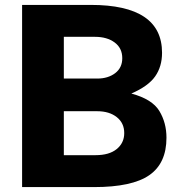

<svg xmlns="http://www.w3.org/2000/svg" viewBox="-20 -762 728 782"><path d="M70 -742H350Q640 -742 640 -547Q640 -491 612 -451Q584 -411 515 -381Q600 -358 629 -310Q658 -262 658 -201Q658 -97 588 -48.5Q518 0 363 0H70ZM376 -442Q420 -442 449 -464Q478 -486 478 -525Q478 -566 447 -589Q416 -612 367 -612H240V-442ZM369 -130Q425 -130 455.5 -155Q486 -180 486 -220Q486 -261 455.5 -285Q425 -309 376 -309H240V-130Z"/></svg>

Font: Morrison
Style: Bold
Weight: 700
Designer: Pablo Impallari, Rodrigo Fuenzalida (Modified by Dan O. Williams)
Version: Version 0.03;June 6, 2019;FontCreator 11.5.0.2425 64-bit; tt